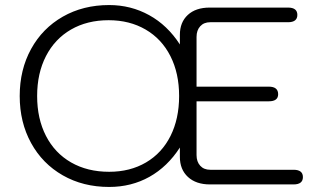

<svg xmlns="http://www.w3.org/2000/svg" viewBox="-20 -730 1277 760"><path d="M58 -350Q58 -454 103 -536Q148 -618 228.5 -664Q309 -710 412 -710Q498 -710 570.5 -670Q643 -630 692 -554V-592Q692 -642 723.5 -671Q755 -700 810 -700H1120Q1157 -700 1157 -671Q1157 -642 1120 -642H812Q787 -642 772.5 -626Q758 -610 758 -584V-387H1044Q1081 -387 1081 -357Q1081 -329 1044 -329H758V-116Q758 -90 772.5 -74Q787 -58 812 -58H1142Q1179 -58 1179 -29Q1179 0 1142 0H811Q756 0 724 -29.5Q692 -59 692 -109V-146Q643 -70 571.5 -30Q500 10 412 10Q309 10 228.5 -36Q148 -82 103 -164Q58 -246 58 -350ZM689 -350Q689 -440 654.5 -508Q620 -576 556.5 -613Q493 -650 410 -650Q325 -650 261 -613Q197 -576 162 -508Q127 -440 127 -350Q127 -260 162 -192Q197 -124 261.5 -87Q326 -50 412 -50Q495 -50 558 -87Q621 -124 655 -192Q689 -260 689 -350Z"/></svg>

Font: Kodchasan Light
Style: Regular
Weight: 300
Version: Version 1.000; ttfautohint (v1.6)